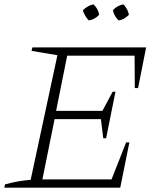

<svg xmlns="http://www.w3.org/2000/svg" viewBox="-23 -863 723 883"><path d="M-3 0 0 -15Q32 -24 61.5 -29Q91 -34 118 -36L241 -609L122 -629L126 -645H649L612 -458H597L596 -607H286L235 -353H448L495 -441H508L465 -227H452L441 -315H228L172 -38H490L557 -208H572L530 0ZM407 -843Q429 -822 433 -795Q413 -773 385 -769Q364 -793 358 -816Q381 -838 407 -843ZM545 -843Q566 -819 570 -795Q548 -773 523 -769Q502 -788 496 -816Q516 -838 545 -843Z"/></svg>

Font: Piazzolla ExtraLight
Style: Italic
Weight: 200
Italic angle: -11.3°
Designer: Juan Pablo del Peral
Foundry: Huerta Tipografica
Version: Version 1.330